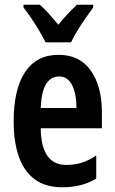

<svg xmlns="http://www.w3.org/2000/svg" viewBox="-20 -786 488 816"><path d="M229 -553Q319 -553 366 -486Q413 -419 413 -309V-241H153Q155 -85 262 -85Q295 -85 325.5 -94Q356 -103 389 -125V-27Q328 10 246 10Q173 10 127 -24.5Q81 -59 59.5 -122Q38 -185 38 -269Q38 -406 86.5 -479.5Q135 -553 229 -553ZM231 -461Q196 -461 176 -429Q156 -397 153 -327H305Q305 -387 286.5 -424Q268 -461 231 -461ZM174 -606Q164 -626 148 -653Q132 -680 114 -707Q96 -734 80 -754V-766H149Q167 -751 187 -728.5Q207 -706 228 -681Q251 -709 268.5 -727.5Q286 -746 307 -766H376V-754Q361 -734 343 -708Q325 -682 308.5 -655Q292 -628 282 -606Z"/></svg>

Font: Noto Sans Bengali ExtraCondensed SemiBold
Style: Regular
Weight: 600
Width: 2
Designer: Joana Ranito - Universal Thirst; Jelle Bosma - Monotype Design Team
Foundry: Universal Thirst ehf.
Version: Version 3.000; ttfautohint (v1.8.4.7-5d5b)